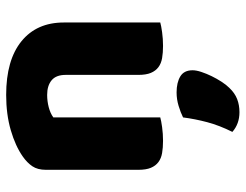

<svg xmlns="http://www.w3.org/2000/svg" viewBox="-107 -434 797 623"><g transform="rotate(-90 291.5 -122.5)"><path d="M360 -308Q360 -339 342.5 -353.5Q325 -368 295 -368Q275 -368 255.5 -363Q236 -358 222 -348V-1Q212 2 190.5 5Q169 8 146 8Q124 8 106.5 5Q89 2 77 -7Q65 -16 58.5 -31.5Q52 -47 52 -72V-372Q52 -399 63.5 -416Q75 -433 95 -447Q129 -471 180.5 -486Q232 -501 295 -501Q408 -501 469 -451.5Q530 -402 530 -314V-1Q520 2 498.5 5Q477 8 454 8Q432 8 414.5 5Q397 2 385 -7Q373 -16 366.5 -31.5Q360 -47 360 -72ZM318 223Q301 241 281.5 248.5Q262 256 239 256Q201 256 175 233Q196 191 206.5 151.5Q217 112 222 73Q238 65 259.5 58.5Q281 52 303 52Q335 52 355 64Q375 76 375 104Q375 116 369.5 132.5Q364 149 356 165.5Q348 182 338 197.5Q328 213 318 223Z"/></g></svg>

Font: Baloo Cyrillic
Style: Regular
Weight: 400
Designer: Ek Type, Denis Ignatov
Foundry: Ek Type
Version: Version 1.50 July 26, 2019